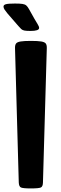

<svg xmlns="http://www.w3.org/2000/svg" viewBox="-23 -1054 343 1074"><path d="M149.9 0Q105 0 94 -5.4Q83 -10.7 82 -33.2L61 -784.7Q60.5 -801.8 66.7 -810.3Q72.8 -818.8 92 -822Q111.3 -825.2 149.9 -825.2Q188.5 -825.2 207.8 -822Q227.1 -818.8 233.2 -810.3Q239.3 -801.8 238.8 -784.7L217.3 -33.2Q216.8 -10.7 205.8 -5.4Q194.8 0 149.9 0ZM147.9 -880.9Q124.5 -880.9 113.5 -883.1Q102.5 -885.3 95.9 -891.4Q89.4 -897.5 79.6 -908.7L18.6 -979Q8.8 -990.7 2.7 -1000Q-3.4 -1009.3 -3.4 -1017.1Q-3.4 -1026.9 10.3 -1030.5Q23.9 -1034.2 61 -1034.2Q88.9 -1034.2 102.8 -1032Q116.7 -1029.8 124 -1023.4Q131.3 -1017.1 138.7 -1003.9L169.4 -949.2Q179.7 -931.2 187.7 -918.5Q195.8 -905.8 195.8 -897.5Q195.8 -880.9 147.9 -880.9Z"/></svg>

Font: Denk One
Style: Regular
Weight: 400
Designer: Irina Smirnova, Eben Sorkin
Foundry: Sorkin Type Co.f
Version: Version 1.004; ttfautohint (v1.8.4.7-5d5b);gftools[0.9.23]